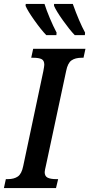

<svg xmlns="http://www.w3.org/2000/svg" viewBox="-38 -964 458 984"><path d="M-8 -46H3Q34 -46 53.5 -59.5Q73 -73 81 -113L184 -599Q189 -626 189 -632Q189 -654 175 -661Q161 -668 132 -668H122L132 -714H400L390 -668H380Q348 -668 328.5 -654.5Q309 -641 301 -600L199 -123Q191 -89 191 -82Q191 -61 206 -53.5Q221 -46 249 -46H260L249 0H-18ZM93 -934 94 -944H190Q200 -912 217.5 -870.5Q235 -829 252 -797L251 -784H199Q173 -811 138.5 -859.5Q104 -908 93 -934ZM239 -934V-944H335Q368 -852 398 -797L397 -784H345Q319 -811 284.5 -859.5Q250 -908 239 -934Z"/></svg>

Font: Noto Serif CondSemiBold
Style: Italic
Weight: 600
Width: 3
Italic angle: -12°
Designer: Monotype Design Team
Foundry: Monotype Imaging Inc.
Version: Version 1.001